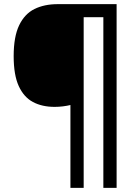

<svg xmlns="http://www.w3.org/2000/svg" viewBox="-20 -780 640 927"><path d="M320 -273Q304 -269 284 -266.5Q264 -264 244 -264Q183 -264 139 -287.5Q95 -311 70.5 -364.5Q46 -418 46 -509Q46 -603 72.5 -658Q99 -713 146.5 -736.5Q194 -760 259 -760H543V127H479V-697H384V127H320Z"/></svg>

Font: Noto Sans Mono Medium
Style: Regular
Weight: 500
Designer: Monotype Design Team
Foundry: Monotype Imaging Inc.
Version: Version 2.014